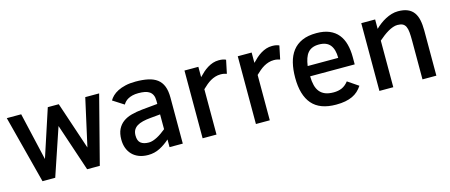

<svg xmlns="http://www.w3.org/2000/svg" viewBox="-40 -957 3286 1402"><g transform="rotate(-15 1603.0 -256.0)"><path d="M587.9 0H492.2L372.1 -358.9L251 0H154.8L22 -512.2H130.9L213.9 -151.9L332 -512.2H415L535.2 -152.8L615.2 -512.2H720.2Z M1115.2 0V-58.1Q1079.1 -25.9 1038.8 -5.4Q998.5 15.1 951.2 15.1Q912.1 15.1 881.8 3.4Q851.6 -8.3 831.1 -29.5Q810.5 -50.8 799.8 -79.8Q789.1 -108.9 789.1 -144Q789.1 -190.4 804.4 -221.7Q819.8 -252.9 846.9 -272.7Q874 -292.5 911.4 -302.5Q948.7 -312.5 993.2 -316.9L1110.4 -328.1V-352.1Q1110.4 -377.4 1102.8 -394.3Q1095.2 -411.1 1080.8 -421.4Q1066.4 -431.6 1045.2 -435.8Q1023.9 -439.9 997.1 -439.9Q971.2 -439.9 951.9 -435.1Q932.6 -430.2 918.5 -422.4Q904.3 -414.6 895 -404.5Q885.7 -394.5 880.4 -384.8L797.4 -438Q806.6 -454.6 823 -470.5Q839.4 -486.3 863.8 -498.8Q888.2 -511.2 921.6 -519Q955.1 -526.9 999 -526.9Q1052.7 -526.9 1093.3 -518.1Q1133.8 -509.3 1160.9 -488.8Q1188 -468.3 1201.7 -433.8Q1215.3 -399.4 1215.3 -348.1V0ZM1110.4 -249 1037.1 -242.2Q1003.4 -239.3 977.3 -232.9Q951.2 -226.6 933.3 -215.3Q915.5 -204.1 906.2 -187.3Q897 -170.4 897 -146Q897 -105.5 918.5 -88.6Q939.9 -71.8 979 -71.8Q994.1 -71.8 1010.5 -77.1Q1026.9 -82.5 1043.7 -91.3Q1060.5 -100.1 1077.4 -112.1Q1094.2 -124 1110.4 -137.2Z M1658.2 -409.2Q1650.4 -412.1 1637.9 -414.6Q1625.5 -417 1612.3 -417Q1590.8 -417 1571.8 -411.1Q1552.7 -405.3 1535.4 -395.3Q1518.1 -385.3 1502 -371.6Q1485.8 -357.9 1470.2 -342.8V0H1365.2V-512.2H1470.2V-434.1Q1486.8 -451.7 1504.4 -467.3Q1522 -482.9 1541.3 -494.6Q1560.5 -506.3 1581.5 -513.2Q1602.5 -520 1626 -520Q1644 -520 1657 -517.3Q1669.9 -514.6 1679.2 -509.8Z M2061 -409.2Q2053.2 -412.1 2040.8 -414.6Q2028.3 -417 2015.1 -417Q1993.7 -417 1974.6 -411.1Q1955.6 -405.3 1938.2 -395.3Q1920.9 -385.3 1904.8 -371.6Q1888.7 -357.9 1873 -342.8V0H1768.1V-512.2H1873V-434.1Q1889.6 -451.7 1907.2 -467.3Q1924.8 -482.9 1944.1 -494.6Q1963.4 -506.3 1984.4 -513.2Q2005.4 -520 2028.8 -520Q2046.9 -520 2059.8 -517.3Q2072.8 -514.6 2082 -509.8Z M2240.7 -233.9Q2241.2 -195.3 2248.8 -165.8Q2256.3 -136.2 2272.5 -116.5Q2288.6 -96.7 2314.2 -86.4Q2339.8 -76.2 2377.4 -76.2Q2412.6 -76.2 2439.7 -88.1Q2466.8 -100.1 2489.7 -128.9L2570.3 -74.2Q2555.7 -52.2 2537.6 -35.6Q2519.5 -19 2495.6 -7.8Q2471.7 3.4 2441.2 9.3Q2410.6 15.1 2371.6 15.1Q2249 15.1 2190.7 -52.5Q2132.3 -120.1 2132.3 -252Q2132.3 -314 2144.8 -364.5Q2157.2 -415 2184.8 -451.2Q2212.4 -487.3 2256.8 -507.1Q2301.3 -526.9 2365.7 -526.9Q2422.9 -526.9 2463.1 -509.8Q2503.4 -492.7 2528.8 -461.4Q2554.2 -430.2 2565.9 -386.2Q2577.6 -342.3 2577.6 -289.1V-233.9ZM2473.6 -311Q2473.6 -375 2446.8 -408.4Q2419.9 -441.9 2362.3 -441.9Q2333 -441.9 2312.3 -433.3Q2291.5 -424.8 2277.6 -408.2Q2263.7 -391.6 2255.4 -367.2Q2247.1 -342.8 2242.7 -311Z M3027.3 0V-292Q3027.3 -330.1 3024.9 -356.7Q3022.5 -383.3 3014.4 -399.9Q3006.3 -416.5 2991.7 -423.8Q2977.1 -431.2 2952.6 -431.2Q2936.5 -431.2 2918.2 -424.8Q2899.9 -418.5 2881.1 -407.5Q2862.3 -396.5 2843.3 -382.1Q2824.2 -367.7 2806.6 -352.1V0H2701.7V-512.2H2806.6V-440.9Q2823.2 -457.5 2843.8 -473.1Q2864.3 -488.8 2887 -500.7Q2909.7 -512.7 2933.8 -519.8Q2958 -526.9 2982.4 -526.9Q3025.4 -526.9 3054.2 -514.6Q3083 -502.4 3100.3 -478.8Q3117.7 -455.1 3125 -420.7Q3132.3 -386.2 3132.3 -341.8V0Z"/></g></svg>

Font: Lorenzo Sans Medium
Style: Regular
Weight: 500
Foundry: Intel Corporation
Version: Version 1.00; ttfautohint (v1.5)